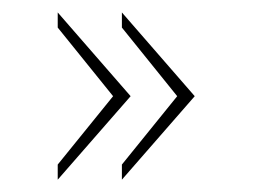

<svg xmlns="http://www.w3.org/2000/svg" viewBox="-20 -398 408 310"><path d="M162.6 -242.7 73.2 -353.5V-377.9L190.9 -242.7L73.2 -107.9V-132.3ZM266.1 -242.7 176.8 -353.5V-377.9L294.4 -242.7L176.8 -107.9V-132.3Z"/></svg>

Font: Fortheenas_01
Style: Regular
Weight: 100
Designer: Situjuh Nazara
Version: Version 1.10 September 8, 2014